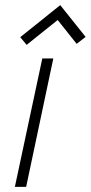

<svg xmlns="http://www.w3.org/2000/svg" viewBox="-20 -729 354 749"><path d="M314 -585 215 -709 59 -584 84 -554 205 -651 279 -558ZM38 0H82L188 -501H145Z"/></svg>

Font: Advent Pro Light
Style: Italic
Weight: 300
Italic angle: -12°
Version: Version 3.000